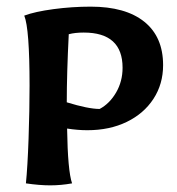

<svg xmlns="http://www.w3.org/2000/svg" viewBox="-20 -552 534 578"><path d="M58 0Q63 -49 66 -134.5Q69 -220 69 -295Q69 -466 53 -505Q85 -517 141 -524.5Q197 -532 253 -532Q358 -532 414.5 -486.5Q471 -441 471 -356Q471 -299 442 -254.5Q413 -210 361.5 -185Q310 -160 243 -160Q214 -160 182 -165Q184 -37 197 0Q164 6 131 6Q99 6 58 0ZM349 -348Q349 -454 232 -454Q206 -454 187 -449Q181 -331 181 -244Q246 -224 280 -224Q310 -240 329.5 -273.5Q349 -307 349 -348Z"/></svg>

Font: Mirza SemiBold
Style: Regular
Weight: 600
Designer: Arabic design by Kourosh Beigpour, Latin design by Eduardo Tunni, engineering by Lasse Fister
Version: Version 1.0010g